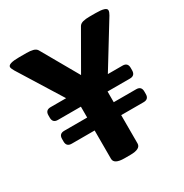

<svg xmlns="http://www.w3.org/2000/svg" viewBox="-163 -832 926 964"><g transform="rotate(-30 300.0 -350.0)"><path d="M91 -194Q61 -194 61 -224V-239Q61 -269 91 -269H224V-332H91Q61 -332 61 -362V-376Q61 -406 91 -406H181L25 -657Q15 -674 15 -682Q15 -702 79 -702H122Q144 -702 159.5 -698Q175 -694 182 -683L304 -469L427 -683Q434 -694 449.5 -698Q465 -702 487 -702H523Q586 -702 586 -682Q586 -672 577 -657L423 -406H508Q538 -406 538 -376V-362Q538 -331 508 -331H378V-269H508Q538 -269 538 -239V-224Q538 -194 508 -194H378V-30Q378 2 318 2H284Q224 2 224 -30V-194Z"/></g></svg>

Font: Asap
Style: Bold
Weight: 700
Designer: Pablo Cosgaya
Foundry: Omnibus-Type
Version: Version 3.001; ttfautohint (v1.8.3)